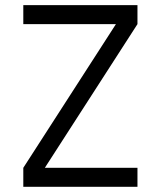

<svg xmlns="http://www.w3.org/2000/svg" viewBox="-20 -720 620 740"><path d="M69.8 0V-73.2L426.8 -627H69.8V-700.2H509.8V-627L152.8 -73.2H509.8V0Z"/></svg>

Font: Uncut Sans
Style: Regular
Weight: 400
Designer: Kasper Nordkvist
Foundry: UNCUT.wtf
Version: Version 1.304;Glyphs 3.2 (3246)